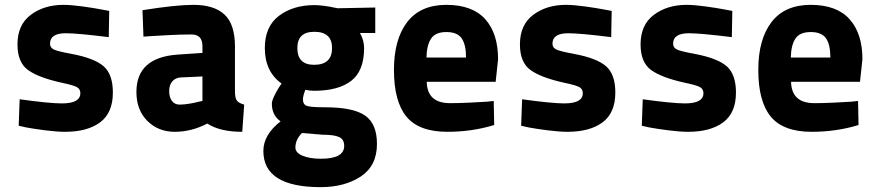

<svg xmlns="http://www.w3.org/2000/svg" viewBox="-20 -531 3611 791"><path d="M430 -486 428 -378Q299 -394 251 -394Q186 -394 186 -351Q186 -334 203 -326.5Q220 -319 275 -309Q370 -291 407.5 -257.5Q445 -224 445 -150Q445 -66 392.5 -27Q340 12 248 12Q215 12 167.5 6Q120 0 88 -6L57 -13L61 -122Q184 -105 235 -105Q311 -105 311 -147Q311 -164 297 -172Q283 -180 235 -190Q139 -211 95.5 -242.5Q52 -274 52 -348Q52 -429 107 -470Q162 -511 241 -511Q273 -511 320 -504.5Q367 -498 398 -492Z M948 -339V-154Q948 -127 956 -116.5Q964 -106 986 -100L978 12Q886 12 834 -22Q769 12 700 12Q632 12 587 -33Q542 -78 542 -152Q542 -294 711 -306L814 -313V-341Q814 -389 769 -389Q727 -389 677.5 -386.5Q628 -384 599 -382L571 -380L567 -489Q704 -511 777 -511Q862 -511 905 -471Q948 -431 948 -339ZM814 -216 726 -212Q703 -211 690 -196Q677 -181 677 -156Q677 -130 688.5 -115Q700 -100 720 -100Q738 -100 761.5 -104Q785 -108 799 -112L814 -115Z M1301 240Q1065 240 1065 91Q1065 24 1136 -31Q1100 -56 1100 -104Q1100 -115 1110 -136Q1120 -157 1130 -172L1140 -187Q1071 -236 1071 -333Q1071 -422 1129.5 -466Q1188 -510 1276 -510Q1291 -510 1315 -507Q1339 -504 1355 -500L1372 -497L1526 -500V-395H1463Q1480 -365 1480 -333Q1480 -239 1427 -198Q1374 -157 1274 -157Q1256 -157 1238 -161Q1228 -135 1228 -122Q1228 -101 1243.5 -95Q1259 -89 1320 -89Q1435 -89 1484 -55Q1533 -21 1533 62Q1533 152 1466.5 196Q1400 240 1301 240ZM1309 24 1224 17Q1197 44 1197 77Q1197 98 1226.5 110.5Q1256 123 1302 123Q1398 123 1398 70Q1398 43 1377 33.5Q1356 24 1309 24ZM1274 -264Q1348 -264 1348 -333Q1348 -400 1275 -400Q1205 -400 1205 -333Q1205 -264 1274 -264Z M1834 -106Q1866 -106 1911 -108Q1956 -110 1985 -112L2014 -115L2016 -16Q1925 12 1823 12Q1706 12 1654.5 -50.5Q1603 -113 1603 -243Q1603 -369 1657.5 -440Q1712 -511 1819 -511Q1926 -511 1979 -452Q2032 -393 2032 -287L2022 -194H1738Q1740 -106 1834 -106ZM1737 -294H1900Q1900 -347 1882 -373Q1864 -399 1819 -399Q1774 -399 1756 -372Q1738 -345 1737 -294Z M2500 -486 2498 -378Q2369 -394 2321 -394Q2256 -394 2256 -351Q2256 -334 2273 -326.5Q2290 -319 2345 -309Q2440 -291 2477.5 -257.5Q2515 -224 2515 -150Q2515 -66 2462.5 -27Q2410 12 2318 12Q2285 12 2237.5 6Q2190 0 2158 -6L2127 -13L2131 -122Q2254 -105 2305 -105Q2381 -105 2381 -147Q2381 -164 2367 -172Q2353 -180 2305 -190Q2209 -211 2165.5 -242.5Q2122 -274 2122 -348Q2122 -429 2177 -470Q2232 -511 2311 -511Q2343 -511 2390 -504.5Q2437 -498 2468 -492Z M2997 -486 2995 -378Q2866 -394 2818 -394Q2753 -394 2753 -351Q2753 -334 2770 -326.5Q2787 -319 2842 -309Q2937 -291 2974.5 -257.5Q3012 -224 3012 -150Q3012 -66 2959.5 -27Q2907 12 2815 12Q2782 12 2734.5 6Q2687 0 2655 -6L2624 -13L2628 -122Q2751 -105 2802 -105Q2878 -105 2878 -147Q2878 -164 2864 -172Q2850 -180 2802 -190Q2706 -211 2662.5 -242.5Q2619 -274 2619 -348Q2619 -429 2674 -470Q2729 -511 2808 -511Q2840 -511 2887 -504.5Q2934 -498 2965 -492Z M3335 -106Q3367 -106 3412 -108Q3457 -110 3486 -112L3515 -115L3517 -16Q3426 12 3324 12Q3207 12 3155.5 -50.5Q3104 -113 3104 -243Q3104 -369 3158.5 -440Q3213 -511 3320 -511Q3427 -511 3480 -452Q3533 -393 3533 -287L3523 -194H3239Q3241 -106 3335 -106ZM3238 -294H3401Q3401 -347 3383 -373Q3365 -399 3320 -399Q3275 -399 3257 -372Q3239 -345 3238 -294Z"/></svg>

Font: TypoPRO Titillium Maps
Style: 999 wt
Weight: 900
Designer: Campivisivi
Foundry: Accademia di Belle Arti di Urbino and students of MA course of Visual design
Version: Version 001.001